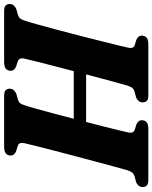

<svg xmlns="http://www.w3.org/2000/svg" viewBox="76 -816 740 932"><g transform="rotate(-90 446.0 -350.0)"><path d="M269 -97Q263.5 -71.5 283.5 -65.5L306.5 -58.5Q328.5 -49.5 328.5 -32Q328.5 0 287.5 0H38.5Q18 0 11 -7.8Q4 -15.5 4 -27.5Q4 -40 11.8 -48.2Q19.5 -56.5 30.5 -60L55.5 -66.5Q67 -70 73.5 -77.5Q80 -85 85.5 -101.5Q91.5 -121.5 102 -160.5Q112.5 -199.5 125.8 -249Q139 -298.5 153.2 -351.8Q167.5 -405 180.2 -454.8Q193 -504.5 202.8 -543.2Q212.5 -582 217 -602Q219.5 -615 216.8 -622.8Q214 -630.5 202.5 -634L179 -641.5Q157 -650 157 -668Q157 -700 199.5 -700H447Q467.5 -700 474.5 -692.2Q481.5 -684.5 481.5 -673Q481.5 -660.5 473.5 -652.2Q465.5 -644 454 -640L428.5 -633Q416.5 -629 411.2 -622.5Q406 -616 400.5 -599Q394 -580 383.8 -543.2Q373.5 -506.5 361 -459.2Q348.5 -412 335.5 -362H566.5Q580 -412.5 592.2 -460.5Q604.5 -508.5 614 -545.8Q623.5 -583 627.5 -602Q633.5 -627.5 613 -634L590 -641.5Q568.5 -650 568.5 -668Q568.5 -700 611 -700H858Q878.5 -700 885.5 -692.2Q892.5 -684.5 892.5 -673Q892.5 -660.5 884.8 -652.2Q877 -644 865.5 -640L840 -633Q828 -629 822.5 -622.5Q817 -616 811.5 -599Q804.5 -578 792.8 -536Q781 -494 766.8 -440.5Q752.5 -387 738.2 -331Q724 -275 711.5 -225.2Q699 -175.5 690.5 -141Q682 -106.5 680.5 -97Q674.5 -71.5 694.5 -65.5L717.5 -58.5Q739 -50 739 -32Q739 0 698.5 0H450Q429 0 422 -7.8Q415 -15.5 415 -27.5Q415 -40 422.8 -48.2Q430.5 -56.5 441.5 -60L466.5 -66.5Q478.5 -70 484.8 -77.5Q491 -85 496.5 -101.5Q504 -127 518.8 -182Q533.5 -237 551 -302H320Q307 -252.5 296 -209Q285 -165.5 278 -135.8Q271 -106 269 -97Z"/></g></svg>

Font: Fraunces 9pt
Style: Bold Italic
Weight: 700
Italic angle: -16°
Version: Version 1.000;[b76b70a41]